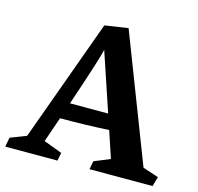

<svg xmlns="http://www.w3.org/2000/svg" viewBox="-121 -801 938 909"><g transform="rotate(15 348.5 -346.5)"><path d="M716.3 -47.4 703.1 0H394L401.9 -41L479.5 -72.8L436 -203.1Q321.3 -196.8 196.8 -196.8L154.3 -73.7L244.6 -39.6L236.8 0H-19L-10.3 -45.9L67.9 -76.2L285.6 -675.8L399.9 -692.9L639.2 -72.8ZM411.1 -277.3 314.9 -564Q310.1 -532.7 224.1 -277.3Z"/></g></svg>

Font: Vesper Libre
Style: Bold
Weight: 700
Designer: Robert Keller & Kimya Gandhi
Foundry: Mota Italic
Version: Version 1.058